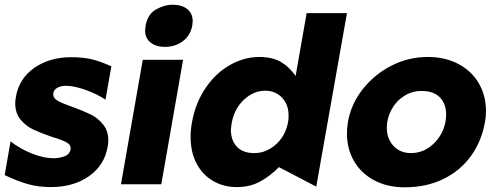

<svg xmlns="http://www.w3.org/2000/svg" viewBox="-29 -786 2119 819"><path d="M199 -111Q157 -111 106 -131.5Q55 -152 16 -183L-9 -39Q46 -13 90.5 -0.5Q135 12 188 12Q284 12 350 -34Q416 -80 430 -159Q433 -174 433 -187Q433 -228 410.5 -255.5Q388 -283 357.5 -298Q327 -313 280 -330Q237 -345 217.5 -356Q198 -367 198 -384Q198 -400 213 -410Q228 -420 253 -420Q287 -420 336 -402.5Q385 -385 421 -361L446 -503Q400 -524 363 -533Q326 -542 275 -542Q183 -542 118 -497Q53 -452 39 -374Q36 -359 36 -345Q36 -303 59 -275.5Q82 -248 113 -233.5Q144 -219 193 -202Q237 -189 256 -178Q275 -167 272 -149Q268 -127 245.5 -119Q223 -111 199 -111Z M752 -531H580L487 0H659ZM592 -676Q590 -662 590 -656Q590 -623 613.5 -604.5Q637 -586 674 -586Q718 -586 750.5 -610Q783 -634 791 -676Q793 -690 793 -695Q793 -729 769.5 -747.5Q746 -766 707 -766Q673 -766 637 -746Q601 -726 592 -676Z M1451 -730H1279L1232 -462Q1206 -500 1169.5 -521.5Q1133 -543 1077 -543Q1013 -543 952.5 -509Q892 -475 848.5 -411.5Q805 -348 790 -265Q784 -232 784 -202Q784 -137 809.5 -88.5Q835 -40 880 -14Q925 12 981 12Q1036 12 1078.5 -10.5Q1121 -33 1161 -73L1320 10ZM956 -231Q956 -241 960 -265Q972 -324 1012.5 -361.5Q1053 -399 1102 -399Q1146 -399 1174 -369.5Q1202 -340 1202 -293Q1202 -276 1200 -267Q1190 -208 1148.5 -170.5Q1107 -133 1056 -133Q1006 -133 981 -160.5Q956 -188 956 -231Z M2040 -267Q2044 -288 2044 -313Q2044 -378 2013.5 -430.5Q1983 -483 1926.5 -513Q1870 -543 1796 -543Q1713 -543 1640 -505.5Q1567 -468 1517.5 -404.5Q1468 -341 1455 -265Q1451 -242 1451 -216Q1451 -151 1481 -99Q1511 -47 1567 -17Q1623 13 1697 13Q1790 13 1862.5 -22.5Q1935 -58 1980.5 -121.5Q2026 -185 2040 -267ZM1874 -298Q1874 -282 1871 -265Q1860 -210 1819 -171.5Q1778 -133 1724 -133Q1678 -133 1649.5 -163.5Q1621 -194 1621 -241Q1621 -281 1640.5 -317.5Q1660 -354 1694 -376Q1728 -398 1769 -398Q1821 -398 1847.5 -370.5Q1874 -343 1874 -298Z"/></svg>

Font: Geom ExtraBold
Style: Bold Italic
Weight: 800
Italic angle: -10°
Version: Version 1.102